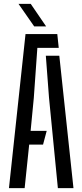

<svg xmlns="http://www.w3.org/2000/svg" viewBox="-20 -977 428 997"><path d="M26.5 0 112.5 -800H277.5L285 -728.5H174L155.5 -468L139 -297.5H222.5L203.5 -226H131.5L108 0ZM280.5 0 234.5 -469.5 218 -687.5H288L361.5 0ZM157.5 -840 76 -957H139.5L219.5 -840Z"/></svg>

Font: Big Shoulders Stencil Text Thin
Style: Regular
Weight: 400
Version: Version 2.001